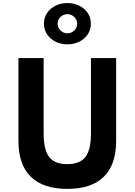

<svg xmlns="http://www.w3.org/2000/svg" viewBox="-20 -1198 866 1234"><path d="M412.5 16Q568 16 647.2 -62Q726.5 -140 726.5 -292.5V-825H564.5V-339Q564.5 -234.5 528.8 -188.8Q493 -143 412.5 -143Q332 -143 296.2 -188.8Q260.5 -234.5 260.5 -339V-825H98.5V-292.5Q98.5 -140 178 -62Q257.5 16 412.5 16ZM413 -913Q455 -913 489.2 -930Q523.5 -947 543.8 -977Q564 -1007 564 -1046Q564 -1085 543.8 -1114.8Q523.5 -1144.5 489.2 -1161.5Q455 -1178.5 413 -1178.5Q371 -1178.5 337 -1161.5Q303 -1144.5 282.8 -1114.8Q262.5 -1085 262.5 -1046Q262.5 -1007 282.8 -977Q303 -947 337 -930Q371 -913 413 -913ZM413 -984Q387.5 -984 369 -1002Q350.5 -1020 350.5 -1046Q350.5 -1071.5 369 -1089.2Q387.5 -1107 413 -1107Q438.5 -1107 457.2 -1089.2Q476 -1071.5 476 -1046Q476 -1020 457.2 -1002Q438.5 -984 413 -984Z"/></svg>

Font: Spartan
Style: Bold
Weight: 700
Designer: Matt Bailey, Mirko Velimirovic
Foundry: Matt Bailey
Version: Version 1.003; ttfautohint (v1.8.3)